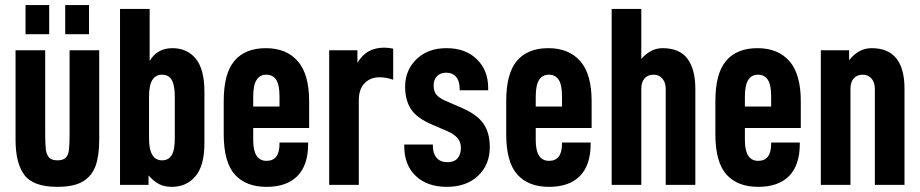

<svg xmlns="http://www.w3.org/2000/svg" viewBox="-20 -725 3608 753"><path d="M41 -176.8V-527.8H157.2V-201.2Q157.2 -162.1 159.7 -140.1Q162.1 -119.1 171.9 -107.9Q182.1 -96.2 205.1 -96.2Q227.5 -96.2 237.8 -106.4Q248 -116.7 250.5 -137.2Q252.9 -159.2 252.9 -201.2V-527.8H369.1V-176.8Q369.1 -114.7 355 -74.7Q340.8 -35.2 305.7 -13.7Q270 7.8 205.1 7.8Q110.4 7.8 75.7 -38.6Q41 -85 41 -176.8ZM80.1 -705.1H172.9V-590.8H80.1ZM235.8 -705.1H329.1V-590.8H235.8Z M604 -2.9Q582.5 -14.2 562.5 -37.1V0H450.7V-689.9H566.9V-485.8Q581.1 -510.3 603 -522.9Q625.5 -536.1 655.8 -536.1Q713.9 -536.1 747.6 -495.1Q781.7 -453.6 781.7 -365.2V-163.1Q781.7 -74.7 746.1 -33.2Q710.9 7.8 653.8 7.8Q625 7.8 604 -2.9ZM653.3 -116.2Q665.5 -135.7 665.5 -182.1V-346.2Q665.5 -391.6 653.3 -411.6Q641.1 -432.1 615.7 -432.1Q590.8 -432.1 577.6 -411.6Q564.5 -391.1 564.5 -346.2V-182.1Q564.5 -96.2 615.7 -96.2Q640.6 -96.2 653.3 -116.2Z M973.1 -223.1V-174.8Q973.1 -94.2 1025.4 -94.2Q1076.2 -94.2 1076.2 -161.1V-166H1188.5V-160.2Q1188.5 -77.6 1146.5 -34.7Q1104.5 7.8 1025.4 7.8Q944.8 7.8 901.4 -40Q857.4 -88.4 857.4 -199.2V-328.1Q857.4 -436.5 898.9 -485.8Q940.9 -536.1 1022.5 -536.1Q1103.5 -536.1 1147.9 -484.9Q1192.4 -434.1 1192.4 -328.1V-223.1ZM973.1 -346.2V-307.1H1076.2V-346.2Q1076.2 -392.1 1063.5 -411.6Q1050.3 -432.1 1024.4 -432.1Q999.5 -432.1 986.3 -411.6Q973.1 -391.1 973.1 -346.2Z M1271 -527.8H1381.8V-479Q1401.9 -511.2 1427.2 -524.4Q1453.6 -538.1 1485.8 -538.1Q1504.9 -538.1 1522 -534.2V-412.1Q1496.1 -421.9 1468.8 -421.9Q1432.1 -421.9 1409.7 -398.4Q1387.2 -375.5 1387.2 -332V0H1271Z M1610.8 -34.7Q1565.4 -77.6 1565.4 -151.9V-158.2H1677.7V-151.9Q1677.7 -123 1692.9 -105.5Q1707.5 -88.9 1734.9 -88.9Q1760.7 -88.9 1773.9 -103.5Q1787.6 -118.7 1787.6 -146Q1787.6 -167 1774.9 -182.6Q1761.7 -198.7 1735.8 -210L1675.8 -235.8Q1614.7 -261.7 1591.8 -296.9Q1568.8 -332.5 1568.8 -384.8Q1568.8 -449.7 1613.8 -493.2Q1658.2 -536.1 1731.4 -536.1Q1805.2 -536.1 1849.6 -493.2Q1894.5 -449.7 1894.5 -380.9V-371.1H1782.7V-377Q1782.7 -407.2 1768.6 -423.8Q1754.4 -439.9 1730.5 -439.9Q1707.5 -439.9 1694.3 -426.8Q1680.7 -413.1 1680.7 -390.1Q1680.7 -368.2 1690.4 -355Q1701.2 -340.8 1728.5 -329.1L1793.5 -300.8Q1850.6 -275.9 1875.5 -240.7Q1900.9 -205.1 1900.9 -147.9Q1900.9 -79.1 1855 -35.6Q1809.1 7.8 1732.4 7.8Q1655.8 7.8 1610.8 -34.7Z M2081.1 -223.1V-174.8Q2081.1 -94.2 2133.3 -94.2Q2184.1 -94.2 2184.1 -161.1V-166H2296.4V-160.2Q2296.4 -77.6 2254.4 -34.7Q2212.4 7.8 2133.3 7.8Q2052.7 7.8 2009.3 -40Q1965.3 -88.4 1965.3 -199.2V-328.1Q1965.3 -436.5 2006.8 -485.8Q2048.8 -536.1 2130.4 -536.1Q2211.4 -536.1 2255.9 -484.9Q2300.3 -434.1 2300.3 -328.1V-223.1ZM2081.1 -346.2V-307.1H2184.1V-346.2Q2184.1 -392.1 2171.4 -411.6Q2158.2 -432.1 2132.3 -432.1Q2107.4 -432.1 2094.2 -411.6Q2081.1 -391.1 2081.1 -346.2Z M2378.9 -689.9H2495.1V-494.1Q2532.7 -536.1 2578.1 -536.1Q2645 -536.1 2675.8 -495.1Q2707 -453.6 2707 -377V0H2590.8V-376Q2590.8 -402.3 2577.1 -417.5Q2564 -432.1 2543 -432.1Q2521 -432.1 2507.8 -417.5Q2495.1 -403.3 2495.1 -376V0H2378.9Z M2901.4 -223.1V-174.8Q2901.4 -94.2 2953.6 -94.2Q3004.4 -94.2 3004.4 -161.1V-166H3116.7V-160.2Q3116.7 -77.6 3074.7 -34.7Q3032.7 7.8 2953.6 7.8Q2873 7.8 2829.6 -40Q2785.6 -88.4 2785.6 -199.2V-328.1Q2785.6 -436.5 2827.1 -485.8Q2869.1 -536.1 2950.7 -536.1Q3031.7 -536.1 3076.2 -484.9Q3120.6 -434.1 3120.6 -328.1V-223.1ZM2901.4 -346.2V-307.1H3004.4V-346.2Q3004.4 -392.1 2991.7 -411.6Q2978.5 -432.1 2952.6 -432.1Q2927.7 -432.1 2914.6 -411.6Q2901.4 -391.1 2901.4 -346.2Z M3199.2 -527.8H3310.1V-488.8Q3347.7 -536.1 3398.4 -536.1Q3527.3 -536.1 3527.3 -377V0H3411.1V-376Q3411.1 -402.3 3397.5 -417.5Q3384.3 -432.1 3363.3 -432.1Q3341.3 -432.1 3328.1 -417.5Q3315.4 -403.3 3315.4 -376V0H3199.2Z"/></svg>

Font: D-DIN Condensed
Style: DINCondensed-Bold
Weight: 700
Width: 3
Designer: Charles Nix
Foundry: Datto Inc.
Version: Version 1.10